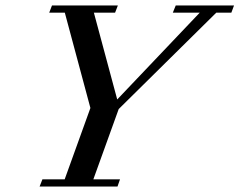

<svg xmlns="http://www.w3.org/2000/svg" viewBox="-20 -683 877 703"><path d="M125 0 135.3 -26.4H216.8L311 -287.6L217.3 -636.7H160.2L170.4 -663.1H411.6L401.4 -636.7H323.7L409.2 -318.8L711.4 -636.7H612.8L623.5 -663.1H836.9L827.1 -636.7H772L414.6 -283.7L321.8 -26.4H419.4L410.2 0Z"/></svg>

Font: Elstob Medium
Style: Italic
Weight: 500
Italic angle: -20°
Designer: Peter S. Baker
Version: Version 1.015